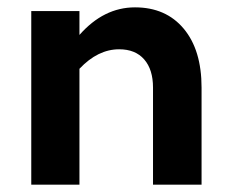

<svg xmlns="http://www.w3.org/2000/svg" viewBox="-20 -502 623 522"><path d="M196 -472V-407Q262 -482 347 -482Q431 -482 479.5 -424Q528 -366 528 -264V0H396V-264Q396 -313 372 -340.5Q348 -368 304 -368Q246 -368 196 -315V0H65V-472Z"/></svg>

Font: Madhuban SemiBold
Style: Regular
Weight: 600
Designer: jaikishan Patel
Foundry: MagicType
Version: Version 1.000